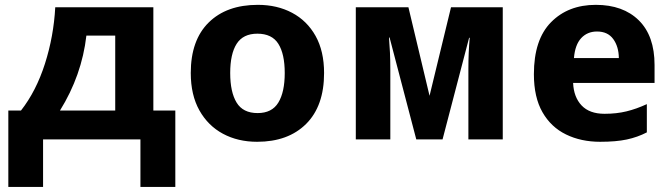

<svg xmlns="http://www.w3.org/2000/svg" viewBox="-20 -564 2718 777"><path d="M203.6 -534.7H600.6V-116.7H689.5V192.4H548.3V0H154.3V192.4H13.7V-116.7H64.9Q126.5 -195.3 161.9 -306.2Q197.3 -417 203.6 -534.7ZM446.3 -419.9H329.6Q311 -258.8 222.7 -116.7H446.3Z M1291.5 -268.6Q1291.5 -134.8 1218.8 -62.5Q1146 9.8 1020.5 9.8Q942.9 9.8 882.3 -22.7Q821.8 -55.2 786.9 -117.4Q752 -179.7 752 -268.6Q752 -401.4 824.5 -472.9Q897 -544.4 1023.4 -544.4Q1101.6 -544.4 1162.1 -512.2Q1222.7 -480 1257.1 -418.5Q1291.5 -356.9 1291.5 -268.6ZM911.6 -268.6Q911.6 -191.4 937.5 -148.9Q963.4 -106.4 1022.5 -106.4Q1080.6 -106.4 1106.4 -148.9Q1132.3 -191.4 1132.3 -268.6Q1132.3 -345.7 1106.4 -386.7Q1080.6 -427.7 1021.5 -427.7Q963.9 -427.7 937.7 -386.7Q911.6 -345.7 911.6 -268.6Z M1805.2 -534.7H2014.6V0H1875.5V-286.1Q1875.5 -352.1 1880.9 -411.1H1878.4L1771 0H1664.6L1556.6 -412.1H1554.2Q1556.6 -383.3 1558.1 -351.6Q1559.6 -319.8 1559.6 -282.2V0H1419.9V-534.7H1632.8L1718.3 -176.3Z M2391.1 -544.4Q2501.5 -544.4 2565.2 -481.7Q2628.9 -418.9 2628.9 -300.8V-228.5H2299.3Q2301.8 -170.9 2333.7 -137.2Q2365.7 -103.5 2426.3 -103.5Q2475.1 -103.5 2515.1 -113.3Q2555.2 -123 2597.7 -142.6V-28.3Q2560.1 -8.8 2516.6 0.5Q2473.1 9.8 2408.7 9.8Q2331.5 9.8 2270.8 -19.8Q2210 -49.3 2175.3 -109.9Q2140.6 -170.4 2140.6 -263.7Q2140.6 -403.8 2210 -474.1Q2279.3 -544.4 2391.1 -544.4ZM2396 -436.5Q2356.9 -436.5 2332 -409.7Q2307.1 -382.8 2302.7 -329.1H2484.4Q2483.9 -375.5 2461.7 -406Q2439.5 -436.5 2396 -436.5Z"/></svg>

Font: Lunasima
Style: Bold
Weight: 700
Designer: The DocRepair Project, Monotype Design Team
Foundry: Google
Version: Version 2.009